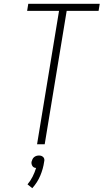

<svg xmlns="http://www.w3.org/2000/svg" viewBox="-20 -755 542 1005"><path d="M174 0 289 -698H122L128 -735H502L496 -698H329L214 0ZM149 230 124 210Q140 191 151 169Q162 147 169 124Q163 124 158 121.5Q153 119 150 114.5Q147 110 145.5 104Q144 98 145 92Q147 85 150 78.5Q153 72 158.5 67.5Q164 63 170.5 61Q177 59 184 59Q191 59 196.5 61Q202 63 206.5 67.5Q211 72 212 78.5Q213 85 211 92Q206 128 191 164Q176 200 149 230Z"/></svg>

Font: Iosevka Term Curly Extralight
Style: Italic
Weight: 200
Italic angle: -9°
Designer: Belleve Invis
Foundry: Belleve Invis
Version: Version 32.3.0